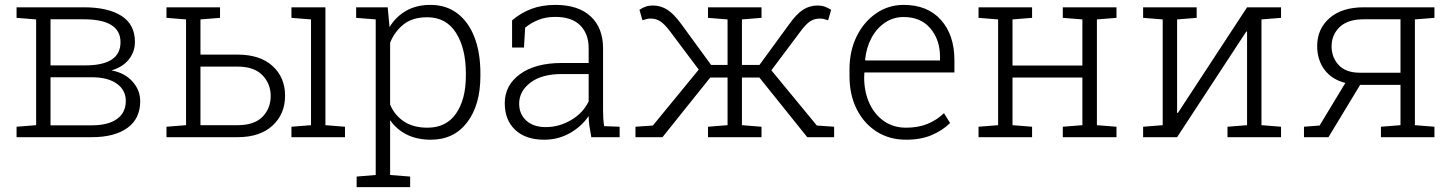

<svg xmlns="http://www.w3.org/2000/svg" viewBox="-20 -558 5915 781"><path d="M47.4 0V-42.5L127 -48.8V-479L47.4 -485.4V-528.3H320.8Q419.9 -528.3 474.4 -493.2Q528.8 -458 528.8 -387.7Q528.8 -346.7 503.7 -315.7Q478.5 -284.7 433.1 -271.5Q485.4 -262.7 517.8 -227.5Q550.3 -192.4 550.3 -146.5Q550.3 -74.7 497.8 -37.4Q445.3 0 354.5 0ZM185.5 -292H326.2Q470.2 -292 470.2 -386.2Q470.2 -479.5 320.8 -479.5H185.5ZM185.5 -48.3H354.5Q419.9 -48.3 455.8 -74Q491.7 -99.6 491.7 -147.5Q491.7 -191.4 455.3 -217.5Q418.9 -243.7 354.5 -243.7H185.5Z M1165.5 0V-42.5L1245.1 -48.8V-479L1165.5 -485.4V-528.3H1303.7V-48.8L1383.3 -42.5V0ZM946.3 -335.9Q1037.6 -335.9 1088.6 -289.6Q1139.6 -243.2 1139.6 -168.9Q1139.6 -94.2 1088.6 -47.1Q1037.6 0 946.3 0H657.2V-42.5L736.8 -48.8V-479L657.2 -485.4V-528.3H875V-485.4L795.4 -479V-335.9ZM795.4 -48.8H946.3Q1014.2 -48.8 1047.6 -82.8Q1081.1 -116.7 1081.1 -168Q1081.1 -217.3 1047.4 -252.2Q1013.7 -287.1 946.3 -287.1H795.4Z M1430.7 203.1V160.2L1508.3 153.8V-479L1428.7 -485.4V-528.3H1557.1L1564.5 -447.8Q1590.8 -490.7 1632.6 -514.4Q1674.3 -538.1 1731 -538.1Q1794.9 -538.1 1840.3 -503.7Q1885.7 -469.2 1909.9 -406.7Q1934.1 -344.2 1934.1 -259.8V-249.5Q1934.1 -131.3 1880.4 -60.5Q1826.7 10.3 1732.4 10.3Q1676.3 10.3 1634.5 -10.7Q1592.8 -31.7 1566.9 -69.3V153.8L1648.4 160.2V203.1ZM1718.8 -38.6Q1795.4 -38.6 1835.2 -96.4Q1875 -154.3 1875 -249.5V-259.8Q1875 -360.8 1835 -424.3Q1794.9 -487.8 1717.8 -487.8Q1657.7 -487.8 1621.3 -458.5Q1585 -429.2 1566.9 -384.3V-132.3Q1585.4 -88.9 1623.5 -63.7Q1661.6 -38.6 1718.8 -38.6Z M2193.4 10.3Q2118.2 10.3 2075.7 -29.8Q2033.2 -69.8 2033.2 -138.2Q2033.2 -211.4 2095.5 -256.6Q2157.7 -301.8 2265.1 -301.8H2374.5V-362.3Q2374.5 -419.9 2340.3 -454.6Q2306.2 -489.3 2238.3 -489.3Q2199.7 -489.3 2169.2 -476.8Q2138.7 -464.4 2116.2 -445.3L2111.3 -364.7H2063V-475.1Q2097.2 -504.9 2140.6 -521.5Q2184.1 -538.1 2239.3 -538.1Q2332.5 -538.1 2382.8 -491.2Q2433.1 -444.3 2433.1 -361.3V-106.4Q2433.1 -90.8 2434.1 -75.4Q2435.1 -60.1 2437.5 -44.9L2500.5 -42.5V0H2385.3Q2379.9 -28.8 2377.4 -46.4Q2375 -64 2374.5 -85.9Q2345.7 -43.5 2298.3 -16.6Q2251 10.3 2193.4 10.3ZM2200.2 -41Q2254.4 -41 2303 -69.6Q2351.6 -98.1 2374.5 -145.5V-256.8H2264.6Q2183.6 -256.8 2137.7 -221.9Q2091.8 -187 2091.8 -136.2Q2091.8 -93.8 2120.8 -67.4Q2149.9 -41 2200.2 -41Z M2564.9 0V-42.5L2635.7 -47.4L2822.3 -274.9L2706.5 -429.2Q2683.6 -459.5 2666.5 -470.9Q2649.4 -482.4 2627 -482.4Q2617.2 -482.4 2611.8 -481Q2606.4 -479.5 2593.3 -475.6L2581.1 -518.1Q2593.8 -526.9 2606.7 -531.2Q2619.6 -535.6 2635.7 -535.6Q2668 -535.6 2695.1 -518.1Q2722.2 -500.5 2752.4 -458.5L2872.6 -293.9H2939.5V-479L2859.9 -485.4V-528.3H3077.6V-485.4L2998 -479V-293.9H3069.3L3189.5 -458.5Q3219.2 -500.5 3246.1 -518.1Q3272.9 -535.6 3306.2 -535.6Q3321.8 -535.6 3334.7 -531Q3347.7 -526.4 3360.8 -518.1L3348.6 -475.6Q3335.4 -479.5 3329.8 -481Q3324.2 -482.4 3314.9 -482.4Q3292 -482.4 3274.9 -470.9Q3257.8 -459.5 3235.4 -429.2L3117.7 -272L3302.7 -47.4L3373 -42.5V0H3263.7L3068.8 -242.7H2998V-48.8L3077.6 -42.5V0H2859.9V-42.5L2939.5 -48.8V-242.7H2869.1L2674.8 0Z M3665.5 10.3Q3597.7 10.3 3545.9 -22.7Q3494.1 -55.7 3464.8 -114Q3435.5 -172.4 3435.5 -248.5V-275.4Q3435.5 -351.1 3464.8 -410.4Q3494.1 -469.7 3544.2 -503.9Q3594.2 -538.1 3655.8 -538.1Q3752.9 -538.1 3807.6 -476.8Q3862.3 -415.5 3862.3 -313V-263.2H3496.1L3495.1 -241.7Q3495.6 -183.1 3516.8 -137.2Q3538.1 -91.3 3576.4 -64.9Q3614.7 -38.6 3665.5 -38.6Q3715.3 -38.6 3753.2 -54.2Q3791 -69.8 3819.8 -97.7L3844.7 -57.6Q3814.5 -27.8 3770.5 -8.8Q3726.6 10.3 3665.5 10.3ZM3500 -312H3803.7V-326.7Q3803.7 -396.5 3764.4 -442.6Q3725.1 -488.8 3655.8 -488.8Q3613.8 -488.8 3580.1 -466.1Q3546.4 -443.4 3525.1 -404.1Q3503.9 -364.7 3499 -314.9Z M3960.4 0V-42.5L4040 -48.8V-479L3960.4 -485.4V-528.3H4178.2V-485.4L4098.6 -479V-291.5H4382.8V-479L4303.2 -485.4V-528.3H4521.5V-485.4L4441.9 -479V-48.8L4521.5 -42.5V0H4303.2V-42.5L4382.8 -48.8V-242.7H4098.6V-48.8L4178.2 -42.5V0Z M4629.9 0V-42.5L4709.5 -48.8V-479L4629.9 -485.4V-528.3H4847.7V-485.4L4768.1 -479V-99.1L4771 -98.1L5052.7 -528.3H5190.9V-485.4L5111.3 -479V-48.8L5190.9 -42.5V0H4973.1V-42.5L5052.7 -48.8V-429.2L5049.8 -430.2L4768.1 0Z M5284.2 0V-42.5L5347.7 -47.4L5452.6 -220.7Q5397.5 -234.4 5367.7 -274.4Q5337.9 -314.5 5337.9 -370.6Q5337.9 -440.4 5388.2 -484.4Q5438.5 -528.3 5527.3 -528.3H5814.9V-485.4L5735.4 -479V-48.8L5814.9 -42.5V0H5597.2V-42.5L5676.8 -48.8V-212.9H5512.7L5383.8 0ZM5511.7 -262.2H5676.8V-479.5H5527.3Q5461.9 -479.5 5429.2 -447.8Q5396.5 -416 5396.5 -369.6Q5396.5 -324.7 5425.3 -293.5Q5454.1 -262.2 5511.7 -262.2Z"/></svg>

Font: Roboto Slab Light
Style: Regular
Weight: 300
Designer: Google
Version: Version 2.000; ttfautohint (v1.8.1.43-b0c9)